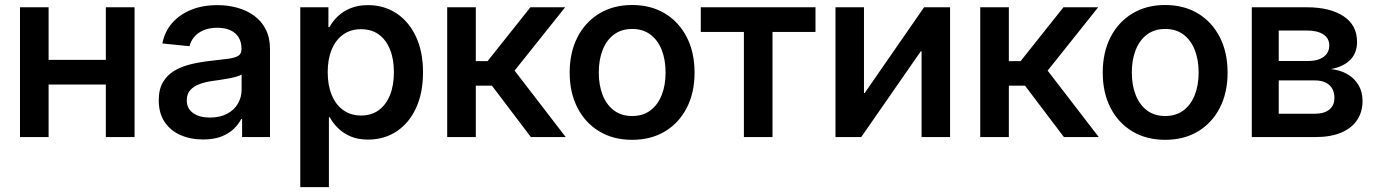

<svg xmlns="http://www.w3.org/2000/svg" viewBox="-20 -559 5612 783"><path d="M441.9 -314.9V-214.4H147.5V-314.9ZM178.2 -529.3V0H61.5V-529.3ZM528.8 -529.3V0H411.6V-529.3Z M808.1 9.8Q756.8 9.8 715.8 -8.3Q674.8 -26.4 651.1 -62Q627.4 -97.7 627.4 -149.9Q627.4 -194.8 644.5 -223.9Q661.6 -252.9 690.7 -270.3Q719.7 -287.6 756.6 -296.6Q793.5 -305.7 832.5 -310.1Q881.3 -315.4 910.2 -319.3Q939 -323.2 951.9 -331.5Q964.8 -339.8 964.8 -358.4V-361.8Q964.8 -387.2 953.4 -406.2Q941.9 -425.3 919.9 -435.5Q897.9 -445.8 866.2 -445.8Q834.5 -445.8 810.5 -435.8Q786.6 -425.8 772.2 -408.7Q757.8 -391.6 752.9 -370.6L642.1 -381.8Q651.4 -429.7 681.6 -464.6Q711.9 -499.5 759 -518.8Q806.2 -538.1 866.7 -538.1Q909.7 -538.1 948.2 -527.3Q986.8 -516.6 1016.8 -494.6Q1046.9 -472.7 1064 -438.7Q1081.1 -404.8 1081.1 -358.9V0H967.3V-73.7H963.9Q952.6 -51.8 932.6 -32.7Q912.6 -13.7 882.1 -2Q851.6 9.8 808.1 9.8ZM835.9 -79.6Q877.4 -79.6 906.5 -95.2Q935.5 -110.8 950.4 -136.7Q965.3 -162.6 965.3 -193.4V-255.4Q959.5 -251 946.5 -247.1Q933.6 -243.2 916 -239.7Q898.4 -236.3 879.9 -233.6Q861.3 -231 844.7 -228.5Q816.4 -224.6 793 -215.8Q769.5 -207 755.6 -191.2Q741.7 -175.3 741.7 -149.9Q741.7 -116.2 767.6 -97.9Q793.5 -79.6 835.9 -79.6Z M1204.6 204.1V-529.3H1319.3V-448.7H1323.7Q1336.9 -472.7 1358.2 -492.9Q1379.4 -513.2 1409.9 -525.6Q1440.4 -538.1 1480.5 -538.1Q1546.4 -538.1 1596.9 -504.6Q1647.5 -471.2 1676.3 -409.7Q1705.1 -348.1 1705.1 -264.2Q1705.1 -180.2 1676.8 -118.7Q1648.4 -57.1 1597.7 -23.4Q1546.9 10.3 1480.5 10.3Q1440.4 10.3 1410.4 -2.4Q1380.4 -15.1 1359.1 -35.9Q1337.9 -56.6 1324.7 -81.1H1321.3V204.1ZM1452.6 -87.9Q1494.6 -87.9 1524.4 -109.6Q1554.2 -131.3 1570.3 -170.9Q1586.4 -210.4 1586.4 -264.6Q1586.4 -318.4 1570.3 -357.7Q1554.2 -397 1524.7 -418.5Q1495.1 -439.9 1452.6 -439.9Q1410.2 -439.9 1379.6 -418.2Q1349.1 -396.5 1332.8 -357.2Q1316.4 -317.9 1316.4 -264.6Q1316.4 -211.4 1332.8 -171.6Q1349.1 -131.8 1379.9 -109.9Q1410.6 -87.9 1452.6 -87.9Z M1803.7 0V-529.3H1920.4V-309.6H1968.3L2143.1 -529.3H2284.7L2078.6 -271L2287.1 0H2145L1986.3 -209.5H1920.4V0Z M2557.6 11.2Q2481.4 11.2 2424.1 -23.2Q2366.7 -57.6 2335 -119.4Q2303.2 -181.2 2303.2 -262.7Q2303.2 -345.2 2335 -407.2Q2366.7 -469.2 2424.1 -503.9Q2481.4 -538.6 2557.6 -538.6Q2634.8 -538.6 2691.9 -503.9Q2749 -469.2 2780.8 -407.2Q2812.5 -345.2 2812.5 -262.7Q2812.5 -181.2 2780.8 -119.4Q2749 -57.6 2691.9 -23.2Q2634.8 11.2 2557.6 11.2ZM2558.1 -85.9Q2602.1 -85.9 2632.3 -108.6Q2662.6 -131.3 2678.5 -171.4Q2694.3 -211.4 2694.3 -263.2Q2694.3 -315.4 2678.5 -355.5Q2662.6 -395.5 2632.3 -418.2Q2602.1 -440.9 2558.1 -440.9Q2514.2 -440.9 2483.9 -418.2Q2453.6 -395.5 2437.7 -355.5Q2421.9 -315.4 2421.9 -263.2Q2421.9 -211.4 2437.7 -171.4Q2453.6 -131.3 2483.9 -108.6Q2514.2 -85.9 2558.1 -85.9Z M3013.7 0V-428.7H2837.9V-529.3H3305.7V-428.7H3130.4V0Z M3854.5 0H3738.3V-349.6H3734.9L3492.2 0H3387.2V-529.3H3503.4V-179.7H3506.3L3748.5 -529.3H3854.5Z M3977.5 0V-529.3H4094.2V-309.6H4142.1L4316.9 -529.3H4458.5L4252.4 -271L4460.9 0H4318.8L4160.2 -209.5H4094.2V0Z M4731.4 11.2Q4655.3 11.2 4597.9 -23.2Q4540.5 -57.6 4508.8 -119.4Q4477.1 -181.2 4477.1 -262.7Q4477.1 -345.2 4508.8 -407.2Q4540.5 -469.2 4597.9 -503.9Q4655.3 -538.6 4731.4 -538.6Q4808.6 -538.6 4865.7 -503.9Q4922.9 -469.2 4954.6 -407.2Q4986.3 -345.2 4986.3 -262.7Q4986.3 -181.2 4954.6 -119.4Q4922.9 -57.6 4865.7 -23.2Q4808.6 11.2 4731.4 11.2ZM4731.9 -85.9Q4775.9 -85.9 4806.2 -108.6Q4836.4 -131.3 4852.3 -171.4Q4868.2 -211.4 4868.2 -263.2Q4868.2 -315.4 4852.3 -355.5Q4836.4 -395.5 4806.2 -418.2Q4775.9 -440.9 4731.9 -440.9Q4688 -440.9 4657.7 -418.2Q4627.4 -395.5 4611.6 -355.5Q4595.7 -315.4 4595.7 -263.2Q4595.7 -211.4 4611.6 -171.4Q4627.4 -131.3 4657.7 -108.6Q4688 -85.9 4731.9 -85.9Z M5085 0V-529.3H5309.1Q5403.8 -529.3 5459 -492.9Q5514.2 -456.5 5514.2 -388.2Q5514.2 -342.3 5486.1 -314.5Q5458 -286.6 5407.7 -277.3Q5445.3 -273.4 5474.4 -256.8Q5503.4 -240.2 5520 -212.4Q5536.6 -184.6 5536.6 -147Q5536.6 -102.5 5514.4 -69.3Q5492.2 -36.1 5449.2 -18.1Q5406.2 0 5344.2 0ZM5194.8 -95.2H5342.3Q5380.4 -95.2 5401.1 -112.1Q5421.9 -128.9 5421.9 -159.2Q5421.9 -193.4 5401.1 -212.2Q5380.4 -231 5342.3 -231H5194.8ZM5194.8 -310.1H5312.5Q5354.5 -310.1 5377.7 -326.9Q5400.9 -343.8 5400.9 -374Q5400.9 -402.8 5376.7 -418.7Q5352.5 -434.6 5309.1 -434.6H5194.8Z"/></svg>

Font: Inter Cardless Tabular Medium
Style: Regular
Weight: 500
Designer: Rasmus Andersson
Foundry: rsms
Version: Version 4.000;git-4fc901f